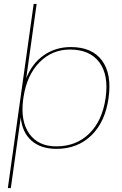

<svg xmlns="http://www.w3.org/2000/svg" viewBox="-20 -750 625 980"><path d="M167 -730 113.8 -350.1Q143.6 -426.3 203.6 -468Q263.7 -509.8 341.8 -509.8Q449.7 -509.8 500.5 -441.2Q551.3 -372.6 534.2 -250Q517.1 -127.9 446.5 -59.1Q376 9.8 268.1 9.8Q188.5 9.8 140.9 -32Q93.3 -73.7 85.9 -150.9L35.2 210H20L151.9 -730ZM98.1 -241.2Q84 -130.9 129.9 -66.9Q175.8 -2.9 267.1 -2.9Q369.1 -2.9 435.8 -68.4Q502.4 -133.8 519 -250Q535.6 -366.2 487.3 -431.6Q439 -497.1 336.9 -497.1Q245.6 -497.1 181.4 -431.9Q117.2 -366.7 100.1 -254.9Z"/></svg>

Font: Human Sans Thin
Style: Italic
Weight: 100
Italic angle: -8°
Designer: Tim Radville
Foundry: Continuum
Version: Version 1.000;FEAKit 1.0